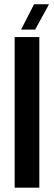

<svg xmlns="http://www.w3.org/2000/svg" viewBox="-20 -869 250 889"><path d="M162.1 0H47.9V-697.3H162.1ZM142.6 -731.9H77.6L137.7 -849.1H207Z"/></svg>

Font: Agdasima
Style: Bold
Weight: 700
Width: 3
Designer: The DocRepair Project, Patric King
Foundry: Google
Version: Version 2.002